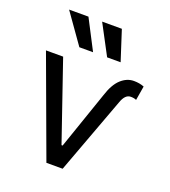

<svg xmlns="http://www.w3.org/2000/svg" viewBox="-139 -864 852 965"><g transform="rotate(20 287.0 -381.5)"><path d="M117.2 -530.3 261.7 -109.4H267.6L374 -418Q393.6 -479.5 425 -508.3Q456.5 -537.1 494.1 -537.1Q524.4 -537.1 548.8 -527.3L536.1 -451.2Q524.4 -457 505.9 -457Q476.1 -457 460 -411.1L307.6 0H220.7L25.4 -530.3ZM64.5 -762.7H168L251 -602.5H177.7ZM241.2 -762.7H346.7L398.4 -602.5H326.2Z"/></g></svg>

Font: Pretendard
Style: Regular
Weight: 400
Designer: Base glyphs from Inter by Rasmus Andersson; Hangeul glyphs from Noto Sans CJK(Source Han Sans) by Jang Soo-young and Kan
Foundry: Kil Hyung-jin
Version: Version 1.309